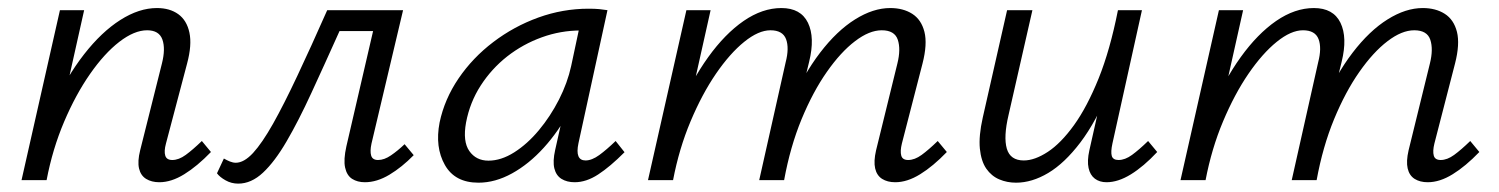

<svg xmlns="http://www.w3.org/2000/svg" viewBox="-20 -439 3653 468"><path d="M368.4 5.2Q349.4 5.2 336.1 -3Q322.9 -11.2 318.9 -28.4Q314.9 -45.6 321.6 -72.5L374.7 -284.3Q383.8 -320.2 375.8 -342.7Q367.7 -365.2 338.6 -365.2Q307.4 -365.2 270.8 -337Q234.3 -308.7 199.4 -258.6Q164.5 -208.5 136.3 -142.3Q108.1 -76 93.6 0H48.7Q71.8 -97 107 -174.5Q142.2 -252 184.9 -306.6Q227.6 -361.3 273.3 -390.3Q319 -419.4 362.6 -419.4Q393.7 -419.4 414.5 -404.5Q435.3 -389.5 441.7 -359.5Q448.2 -329.5 436 -284L384.5 -89Q379.5 -70.5 382.8 -59.8Q386 -49 400 -49Q415.7 -49 432.7 -61.4Q449.7 -73.8 472 -95.3L494.2 -68.5Q460.6 -33.7 429.1 -14.3Q397.6 5.2 368.4 5.2ZM32.5 0 126.1 -414.2H185.1L92.5 0Z M560.7 8.6Q543.9 8.6 529.7 0.5Q515.5 -7.5 508.9 -16.6L525.7 -52.6Q532.9 -48.4 540.5 -45.3Q548 -42.3 554.7 -42.3Q574.7 -42.3 596.8 -66.1Q618.8 -90 645.5 -137.3Q672.1 -184.6 704.7 -254Q737.4 -323.3 777.6 -414.2H926.9L916.2 -363.3H807.6Q770.6 -280.9 739 -212.4Q707.5 -143.9 678.6 -94.5Q649.8 -45 621.1 -18.2Q592.5 8.6 560.7 8.6ZM869.4 5.2Q851.3 5.2 838.3 -3Q825.4 -11.3 821.2 -30.5Q817 -49.6 824.3 -82.3L901.2 -414.2H962.5L885.5 -89Q881.5 -70.5 884.7 -59.8Q887.9 -49 901.5 -49Q916.7 -49 933 -60.3Q949.4 -71.5 966.2 -87.5L988.4 -60.8Q959.8 -31.5 929.2 -13.1Q898.6 5.2 869.4 5.2Z M1146.3 6.3Q1088.8 6.3 1064.4 -36.9Q1039.9 -80.1 1051.5 -140.4Q1063.5 -197.5 1097.8 -247.9Q1132.1 -298.3 1182.4 -336.5Q1232.6 -374.7 1292.3 -396.3Q1352 -417.8 1414.6 -417.8Q1429.6 -417.8 1440.6 -416.8Q1451.5 -415.7 1460.7 -414.2L1390 -89.9Q1381.1 -47.9 1407.3 -47.9Q1422.6 -47.9 1440.8 -61.1Q1458.9 -74.4 1480.6 -95.3L1502.3 -68Q1467.1 -32.6 1438 -13.7Q1409 5.2 1380.8 5.2Q1361.8 5.2 1348.6 -3Q1335.5 -11.2 1331.2 -28.6Q1327 -46 1333.2 -73.4L1371.2 -243L1408.4 -277Q1395.6 -220.5 1368.6 -169.6Q1341.5 -118.6 1305.4 -78.9Q1269.3 -39.1 1228.2 -16.4Q1187.1 6.3 1146.3 6.3ZM1170.6 -47.4Q1201.5 -47.4 1233.5 -67.7Q1265.5 -88 1293.5 -121.6Q1321.6 -155.3 1342.5 -196.2Q1363.3 -237.2 1372.2 -278L1395.8 -388.8L1428.5 -362.2Q1421.8 -363.7 1412.8 -364.2Q1403.8 -364.7 1395.3 -364.7Q1346.5 -364.7 1300.5 -348Q1254.5 -331.4 1216.3 -301.5Q1178.2 -271.5 1151.7 -230.5Q1125.3 -189.5 1116 -140.4Q1107.6 -94.2 1124 -70.8Q1140.5 -47.4 1170.6 -47.4Z M2162.1 5.2Q2143.1 5.2 2130.1 -3Q2117.2 -11.2 2113.2 -28.4Q2109.2 -45.6 2115.4 -72.5L2167.4 -284.3Q2176 -318.8 2168.4 -342Q2160.7 -365.2 2129.2 -365.2Q2098.9 -365.2 2064.1 -338.6Q2029.3 -312.1 1995.4 -263.7Q1961.5 -215.4 1933.8 -148.4Q1906.2 -81.4 1891.3 0H1847.5Q1869.9 -100.7 1904 -179Q1938.1 -257.2 1979 -310.6Q2020 -364.1 2064.2 -391.7Q2108.4 -419.4 2149.9 -419.4Q2181.5 -419.4 2203.6 -405.3Q2225.7 -391.2 2233.3 -361.4Q2240.8 -331.5 2228.6 -284L2178.3 -89Q2173.8 -70.5 2176.8 -59.8Q2179.7 -49 2193.7 -49Q2209.5 -49 2226.5 -61.4Q2243.5 -73.8 2265.7 -95.3L2287.9 -68.5Q2254.4 -33.7 2222.9 -14.3Q2191.4 5.2 2162.1 5.2ZM1559.5 0 1653.1 -414.2H1712.1L1619.5 0ZM1580.6 0Q1600.6 -90.2 1633.1 -166.6Q1665.5 -243.1 1706.3 -299.8Q1747.1 -356.5 1792.7 -388Q1838.4 -419.4 1884.6 -419.4Q1931.9 -419.4 1949.4 -383.5Q1966.8 -347.5 1952.3 -288.5L1882 0H1830.6L1895 -287Q1904.1 -322 1896 -343.6Q1887.8 -365.2 1858 -365.2Q1828.9 -365.2 1794 -337Q1759.2 -308.9 1725.1 -259.2Q1691.1 -209.5 1663.2 -143.1Q1635.3 -76.8 1620.6 0Z M2456.5 6.3Q2434.6 6.3 2415.6 -1.8Q2396.6 -9.9 2384 -28Q2371.5 -46.2 2368.4 -76.8Q2365.4 -107.5 2375.5 -152.5L2434.8 -414.2H2496.5L2438.3 -158.5Q2425.8 -105.5 2434.1 -76.7Q2442.5 -47.9 2475.5 -47.9Q2502 -47.9 2534 -68.8Q2565.9 -89.7 2597.9 -134Q2629.8 -178.3 2657.9 -247.8Q2685.9 -317.4 2705 -414.2H2741.7Q2717.8 -302.1 2684.7 -222.1Q2651.6 -142.1 2613.3 -91.6Q2574.9 -41.1 2535.1 -17.4Q2495.4 6.3 2456.5 6.3ZM2677.1 5.2Q2660.3 5.2 2648.7 -3.5Q2637.1 -12.3 2633.4 -29.5Q2629.6 -46.7 2635.3 -72.5L2712.1 -414.2H2763.5L2691.5 -89Q2687.1 -68.6 2690 -58.8Q2693 -49 2706.5 -49Q2722.3 -49 2739.3 -61.4Q2756.3 -73.8 2778.5 -95.3L2800.7 -68.5Q2767.7 -33.2 2736.5 -14Q2705.3 5.2 2677.1 5.2Z M3460.1 5.2Q3441.1 5.2 3428.1 -3Q3415.2 -11.2 3411.2 -28.4Q3407.2 -45.6 3413.4 -72.5L3465.4 -284.3Q3474 -318.8 3466.4 -342Q3458.7 -365.2 3427.2 -365.2Q3396.9 -365.2 3362.1 -338.6Q3327.3 -312.1 3293.4 -263.7Q3259.5 -215.4 3231.8 -148.4Q3204.2 -81.4 3189.3 0H3145.5Q3167.9 -100.7 3202 -179Q3236.1 -257.2 3277 -310.6Q3318 -364.1 3362.2 -391.7Q3406.4 -419.4 3447.9 -419.4Q3479.5 -419.4 3501.6 -405.3Q3523.7 -391.2 3531.3 -361.4Q3538.8 -331.5 3526.6 -284L3476.3 -89Q3471.8 -70.5 3474.8 -59.8Q3477.7 -49 3491.7 -49Q3507.5 -49 3524.5 -61.4Q3541.5 -73.8 3563.7 -95.3L3585.9 -68.5Q3552.4 -33.7 3520.9 -14.3Q3489.4 5.2 3460.1 5.2ZM2857.5 0 2951.1 -414.2H3010.1L2917.5 0ZM2878.6 0Q2898.6 -90.2 2931.1 -166.6Q2963.5 -243.1 3004.3 -299.8Q3045.1 -356.5 3090.7 -388Q3136.4 -419.4 3182.6 -419.4Q3229.9 -419.4 3247.4 -383.5Q3264.8 -347.5 3250.3 -288.5L3180 0H3128.6L3193 -287Q3202.1 -322 3194 -343.6Q3185.8 -365.2 3156 -365.2Q3126.9 -365.2 3092 -337Q3057.2 -308.9 3023.1 -259.2Q2989.1 -209.5 2961.2 -143.1Q2933.3 -76.8 2918.6 0Z"/></svg>

Font: Ysabeau
Style: Bold Italic
Weight: 700
Italic angle: -12°
Designer: Christian Thalmann (Catharsis Fonts)
Version: Version 2.002